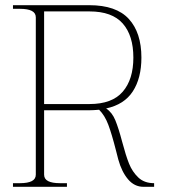

<svg xmlns="http://www.w3.org/2000/svg" viewBox="-20 -720 654 740"><path d="M574 -14V0H533Q498 0 473.5 -29Q449 -58 436 -105L427 -140Q411 -203 397.5 -239Q384 -275 362 -297Q338 -295 324 -295H150V-47Q150 -30 165.5 -22Q181 -14 211 -14H238V0H30V-14H57Q87 -14 102.5 -22Q118 -30 118 -47V-653Q118 -670 102.5 -678Q87 -686 57 -686H30V-700H324Q428 -700 476.5 -647Q525 -594 525 -498Q525 -419 492 -368Q459 -317 389 -302Q412 -287 424.5 -256.5Q437 -226 451 -173Q465 -120 477.5 -89Q490 -58 513 -36Q536 -14 574 -14ZM325 -319Q412 -319 453 -366.5Q494 -414 494 -498Q494 -583 453 -629.5Q412 -676 325 -676H150V-319Z"/></svg>

Font: Taviraj Thin
Style: Regular
Weight: 250
Designer: Katatrad Team
Foundry: CadsonDemak
Version: Version 1.001